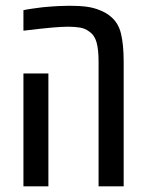

<svg xmlns="http://www.w3.org/2000/svg" viewBox="-20 -660 517 680"><path d="M329.1 0V-442.4Q329.1 -484.4 322 -510Q314.9 -535.6 295.9 -548.3Q282.2 -559.1 263.4 -562.3Q244.6 -565.4 221.2 -565.4Q199.2 -565.4 163.6 -562.3Q127.9 -559.1 63 -551.3V-624Q77.1 -627 94.2 -629.4Q111.3 -631.8 130.9 -634.3Q161.6 -637.2 184.6 -638.4Q207.5 -639.6 224.6 -639.6Q262.2 -639.6 286.9 -636.2Q311.5 -632.8 332 -624.5Q343.3 -620.1 352.5 -615Q361.8 -609.9 370.1 -603Q398.9 -580.6 408.4 -541.3Q418 -502 418 -441.9V0ZM63 0V-399.9H151.4V0Z"/></svg>

Font: Open Sans Condensed Medium
Style: Regular
Weight: 500
Width: 3
Designer: Monotype Design Team
Foundry: Monotype Imaging Inc.
Version: Version 3.000